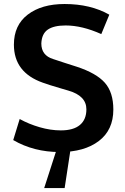

<svg xmlns="http://www.w3.org/2000/svg" viewBox="-20 -748 621 957"><path d="M200.2 189.5 260.3 3.4H330.6L302.2 189.5ZM277.8 9.8Q148.4 9.8 45.9 -49.8L78.1 -154.8Q124 -129.4 178 -113.8Q231.9 -98.1 283.2 -98.1Q346.2 -98.1 378.4 -125.2Q410.6 -152.3 410.6 -203.1Q410.6 -270.5 320.8 -296.4Q314.5 -298.3 285.2 -306.9Q255.9 -315.4 230.2 -323.5Q204.6 -331.5 193.4 -335.9Q49.3 -386.7 49.3 -525.4Q49.3 -622.6 118.4 -675.3Q187.5 -728 301.8 -728Q431.2 -728 524.9 -674.8L484.9 -578.1Q389.2 -621.1 307.1 -621.1Q248 -621.1 218 -600.3Q188 -579.6 186 -531.2Q186 -471.7 245.1 -453.6Q256.8 -449.2 302.7 -434.6Q348.6 -419.9 362.3 -415.5Q460.4 -383.3 502.7 -335.4Q544.9 -287.6 544.9 -202.1Q544.9 -100.1 472.7 -45.2Q400.4 9.8 277.8 9.8Z"/></svg>

Font: Oxygen
Style: Bold
Weight: 700
Designer: vernon adams
Foundry: Vernon Adams
Version: Version 0.2.3 webfont; ttfautohint (v0.93.3-1d66) -l 8 -r 50